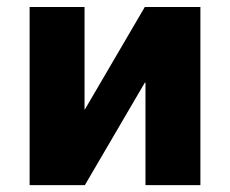

<svg xmlns="http://www.w3.org/2000/svg" viewBox="-20 -540 670 560"><path d="M66.4 0V-519.5H226.6V-220.7H227.5L402.3 -519.5H564.5V0H404.3V-298.8H402.3L227.5 0Z"/></svg>

Font: GenEi M Gothic v2 Heavy
Style: Regular
Weight: 800
Version: Version 2.0